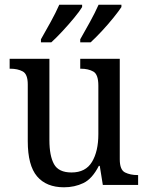

<svg xmlns="http://www.w3.org/2000/svg" viewBox="-20 -786 629 816"><path d="M252 10Q177 10 137.5 -36.5Q98 -83 98 -186V-427Q98 -471 76.5 -482.5Q55 -494 24 -494H21V-536H190V-190Q190 -124 209.5 -88.5Q229 -53 284 -53Q344 -53 371 -98Q398 -143 398 -216V-422Q398 -470 376.5 -482Q355 -494 324 -494H321V-536H489V-109Q489 -64 511.5 -53Q534 -42 564 -42H567V0H417L404 -81H400Q372 -26 334.5 -8Q297 10 252 10ZM321 -619Q341 -654 362.5 -693Q384 -732 399 -766H496V-756Q485 -739 462 -710.5Q439 -682 412.5 -653.5Q386 -625 365 -606H321ZM154 -619Q174 -654 195.5 -693Q217 -732 232 -766H329V-756Q319 -739 295.5 -710.5Q272 -682 245.5 -653.5Q219 -625 198 -606H154Z"/></svg>

Font: Noto Serif Sinhala SemiCondensed
Style: Regular
Weight: 400
Width: 4
Designer: Jelle Bosma - Monotype Design Team
Foundry: Monotype Imaging Inc.
Version: Version 2.007; ttfautohint (v1.8.4.7-5d5b)